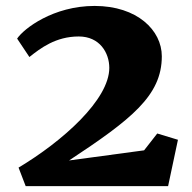

<svg xmlns="http://www.w3.org/2000/svg" viewBox="-20 -637 656 657"><path d="M67.9 0H555.2L588.9 -158.7L518.1 -180.2L473.1 -122.6L216.3 -87.9C429.2 -228.5 533.7 -309.6 533.7 -444.3C533.7 -533.2 449.7 -616.7 303.7 -616.7C162.1 -616.7 61.5 -539.1 38.6 -504.9L80.6 -441.9C118.2 -471.7 170.4 -512.2 249.5 -512.2C321.3 -512.2 354 -456.1 354 -404.8C354 -295.9 193.8 -153.3 43.5 -63.5Z"/></svg>

Font: Merriweather
Style: Heavy
Weight: 900
Designer: Eben Sorkin ( eben@eyebytes.com )
Foundry: Sorkin Type Co.
Version: Version 1.003